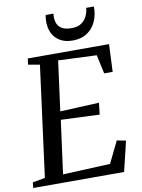

<svg xmlns="http://www.w3.org/2000/svg" viewBox="-108 -1041 819 1110"><g transform="rotate(-10 301.5 -486.0)"><path d="M-5 0 -1.5 -32.5 71.5 -45.5 157 -695.5 89.5 -707.5 94 -743H571L564 -581.5H514L490 -692L265 -701.5L226 -409L455 -419.5L447 -351L220.5 -360.5L178.5 -47.5L456.5 -60L518.5 -187L571 -176.5L528.5 0ZM368.5 -800Q331 -800 305 -812.5Q279 -825 263 -845.5Q247 -866 240.8 -891Q234.5 -916 236 -941.5Q236.5 -951 237.2 -958.2Q238 -965.5 239.5 -972.5H285Q281.5 -941.5 289 -919Q296.5 -896.5 317.2 -884Q338 -871.5 374.5 -871.5Q411.5 -871.5 433.2 -887Q455 -902.5 465.2 -925.5Q475.5 -948.5 477.5 -972.5H522.5Q523.5 -924.5 506 -885.5Q488.5 -846.5 454 -823.2Q419.5 -800 368.5 -800Z"/></g></svg>

Font: Merriweather 60pt
Style: Italic
Weight: 400
Italic angle: -7.8°
Version: Version 2.101